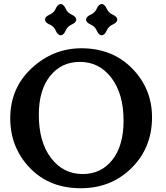

<svg xmlns="http://www.w3.org/2000/svg" viewBox="-20 -949 844 978"><path d="M391.6 9.8Q231 9.8 131.6 -94.2Q32.2 -198.2 32.2 -346.7Q32.2 -500.5 141.6 -601.8Q251 -703.1 394.5 -703.1Q552.7 -703.1 653.6 -599.9Q754.4 -496.6 754.4 -351.6Q754.4 -196.8 650.4 -93.5Q546.4 9.8 391.6 9.8ZM400.9 -62.5Q495.6 -62.5 552.5 -134.8Q609.4 -207 609.4 -334.5Q609.4 -471.2 547.4 -552.5Q485.4 -633.8 386.7 -633.8Q293 -633.8 235.4 -562Q177.7 -490.2 177.7 -364.3Q177.7 -225.6 240 -144Q302.2 -62.5 400.9 -62.5ZM498 -769Q482.4 -770.5 473.1 -792.7Q463.9 -814.9 441.7 -824.2Q419.4 -833.5 418 -849.1Q419.4 -864.7 441.7 -874.3Q463.9 -883.8 473.1 -905.5Q482.4 -927.2 498 -928.7Q513.7 -927.2 523.2 -905.5Q532.7 -883.8 554.4 -874.3Q576.2 -864.7 577.6 -849.1Q576.2 -833.5 554.4 -824.2Q532.7 -814.9 523.2 -792.7Q513.7 -770.5 498 -769ZM289.1 -769Q273.4 -770.5 264.2 -792.7Q254.9 -814.9 232.7 -824.2Q210.4 -833.5 209 -849.1Q210.4 -864.7 232.7 -874.3Q254.9 -883.8 264.2 -905.5Q273.4 -927.2 289.1 -928.7Q304.7 -927.2 314.2 -905.5Q323.7 -883.8 345.5 -874.3Q367.2 -864.7 368.7 -849.1Q367.2 -833.5 345.5 -824.2Q323.7 -814.9 314.2 -792.7Q304.7 -770.5 289.1 -769Z"/></svg>

Font: Kelvinch
Style: Bold
Weight: 700
Designer: Paul James Miller
Foundry: High-Logic / Made with FontCreator
Version: Version 3.501;March 28, 2021;FontCreator 13.0.0.2683 64-bit